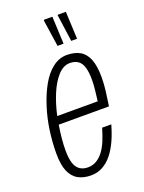

<svg xmlns="http://www.w3.org/2000/svg" viewBox="-140 -790 651 869"><g transform="rotate(-20 185.5 -355.5)"><path d="M145 12Q109 12 83 -2.5Q57 -17 43.5 -49Q30 -81 30 -134Q30 -189 38 -245Q46 -301 62 -351Q79 -405 103 -447.5Q127 -490 158.5 -514Q190 -538 226 -538Q264 -538 289.5 -523.5Q315 -509 328 -476.5Q341 -444 341 -390Q341 -357 336.5 -322Q332 -287 327 -254H85Q80 -223 77 -192.5Q74 -162 74 -134Q74 -96 81.5 -72.5Q89 -49 105 -38Q121 -27 144 -27Q167 -27 185.5 -38Q204 -49 219 -69Q234 -89 245 -116Q256 -143 265 -174H309Q298 -134 282.5 -100Q267 -66 247 -41Q227 -16 201.5 -2Q176 12 145 12ZM92 -293H287Q290 -319 293 -344.5Q296 -370 296 -393Q296 -430 289 -453.5Q282 -477 266.5 -488Q251 -499 227 -499Q196 -499 169.5 -470Q143 -441 123.5 -394.5Q104 -348 92 -293ZM268 -591 250 -720 251 -723H290L296 -591ZM202 -591 183 -720 185 -723H225L231 -591Z"/></g></svg>

Font: Archivo ExtraCondensed Thin
Style: Italic
Weight: 250
Width: 2
Italic angle: -10°
Designer: Hector Gatti
Foundry: Omnibus-Type
Version: Version 2.001